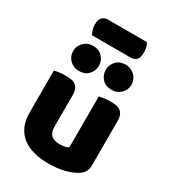

<svg xmlns="http://www.w3.org/2000/svg" viewBox="-218 -1013 1018 1141"><g transform="rotate(30 291.0 -443.0)"><path d="M52 -479Q62 -482 83.5 -485Q105 -488 128 -488Q150 -488 167.5 -485Q185 -482 197 -473Q209 -464 215.5 -448.5Q222 -433 222 -408V-193Q222 -152 242 -134.5Q262 -117 300 -117Q323 -117 337.5 -121Q352 -125 360 -129V-479Q370 -482 391.5 -485Q413 -488 436 -488Q458 -488 475.5 -485Q493 -482 505 -473Q517 -464 523.5 -448.5Q530 -433 530 -408V-104Q530 -54 488 -29Q453 -7 404.5 4.5Q356 16 299 16Q245 16 199.5 4Q154 -8 121 -33Q88 -58 70 -97.5Q52 -137 52 -193ZM93 -637Q93 -672 118 -697.5Q143 -723 180 -723Q222 -723 246 -697.5Q270 -672 270 -637Q270 -602 246 -576.5Q222 -551 180 -551Q162 -551 146 -558Q130 -565 118 -576.5Q106 -588 99.5 -603.5Q93 -619 93 -637ZM317 -637Q317 -672 340.5 -697.5Q364 -723 406 -723Q425 -723 441 -716Q457 -709 469 -697Q481 -685 487.5 -669.5Q494 -654 494 -637Q494 -602 469 -576.5Q444 -551 406 -551Q364 -551 340.5 -576.5Q317 -602 317 -637ZM142 -774Q137 -785 131.5 -801.5Q126 -818 126 -836Q126 -873 141 -887.5Q156 -902 181 -902H446Q454 -891 458 -874.5Q462 -858 462 -840Q462 -803 447.5 -788.5Q433 -774 408 -774Z"/></g></svg>

Font: Baloo
Style: Regular
Weight: 400
Designer: Sarang Kulkarni and Ek Type
Foundry: Ek Type
Version: Version 1.443;PS 1.000;hotconv 16.6.51;makeotf.lib2.5.65220;